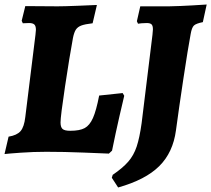

<svg xmlns="http://www.w3.org/2000/svg" viewBox="-23 -672 935 850"><path d="M-3 10 15 -67Q52 -73 68 -91.5Q84 -110 89 -154L134 -518Q136 -536 136 -540Q136 -557 129 -563.5Q122 -570 106 -570L78 -569Q77 -572 75.5 -574.5Q74 -577 73 -580L89 -645L232 -644Q260 -644 322.5 -646.5Q385 -649 406 -650L387 -569Q353 -565 337 -559Q321 -553 313 -541Q305 -529 300 -504Q285 -423 265 -290Q245 -157 245 -130Q245 -109 254 -101Q263 -93 288 -93Q330 -93 352 -105Q374 -117 388.5 -149.5Q403 -182 416 -249L520 -260L527 -248Q522 -228 505.5 -156Q489 -84 473 -5L459 8Q434 7 347.5 3.5Q261 0 182 0Q125 0 69 4Q13 8 -3 10ZM654 -542Q654 -558 648 -564Q642 -570 627 -570Q615 -570 603.5 -569Q592 -568 588 -567L583 -578L598 -644H726Q776 -645 826.5 -648Q877 -651 892 -652L875 -574Q845 -568 835.5 -559Q826 -550 821 -521Q809 -457 789 -324.5Q769 -192 756 -95Q743 3 682 63.5Q621 124 500 158L472 115L476 102Q520 72 544.5 44Q569 16 582 -23Q595 -62 604 -127L652 -518Q654 -536 654 -542Z"/></svg>

Font: Alegreya SC ExtraBold
Style: Italic
Weight: 800
Italic angle: -7°
Designer: Juan Pablo del Peral
Foundry: Huerta Tipografica
Version: Version 2.007; ttfautohint (v1.6)